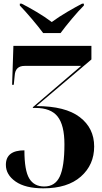

<svg xmlns="http://www.w3.org/2000/svg" viewBox="-20 -786 555 1046"><path d="M215 -606H310Q335 -640 371.5 -683.5Q408 -727 437 -756V-766H427Q394 -749 347 -721.5Q300 -694 262 -666Q225 -694 178.5 -721.5Q132 -749 98 -766H88V-756Q116 -727 153 -683.5Q190 -640 215 -606ZM216 240Q348 240 420.5 176Q493 112 493 12Q493 -88 414.5 -148Q336 -208 178 -208L478 -462V-536H53L46 -324H55L60 -374Q63 -427 114 -427H422L159 -202V-198H173Q257 -198 294 -151Q331 -104 331 0Q331 122 305.5 176Q280 230 221 230Q166 230 139.5 186.5Q113 143 113 33Q12 33 12 112Q12 166 65 203Q118 240 216 240Z"/></svg>

Font: Noto Serif Display SemiCondensed Extra
Style: Regular
Weight: 800
Width: 4
Designer: Monotype Design Team
Foundry: Monotype Imaging Inc.
Version: Version 1.900